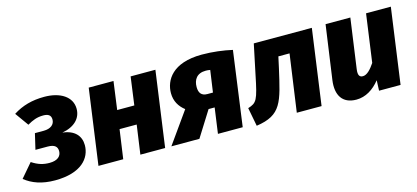

<svg xmlns="http://www.w3.org/2000/svg" viewBox="-73 -921 2848 1310"><g transform="rotate(-15 1350.5 -266.0)"><path d="M265 -551C179 -551 108 -531 44 -490L112 -395C150 -417 181 -430 226 -430C260 -430 280 -418 280 -387C280 -352 252 -328 202 -328H140L114 -217H200C251 -217 268 -197 268 -167C268 -132 242 -106 185 -106C141 -106 105 -116 61 -145L-22 -48C30 -6 98 19 190 19C377 19 448 -70 448 -161C448 -227 406 -274 322 -283C411 -299 458 -349 458 -415C458 -501 377 -551 265 -551Z M797 0H972L1046 -533H871L844 -335H723L750 -533H575L501 0H676L705 -205H826Z M1378 -551C1169 -551 1107 -441 1107 -351C1107 -294 1133 -252 1173 -221L1016 0H1214L1327 -180H1370L1345 0H1520L1592 -527C1530 -541 1455 -551 1378 -551ZM1376 -438C1386 -438 1396 -437 1407 -435L1385 -281H1346C1304 -281 1287 -305 1287 -346C1287 -397 1312 -438 1376 -438Z M2151 -533H1741L1697 -323C1662 -150 1653 -136 1590 -116L1615 15C1796 -11 1811 -98 1863 -326L1880 -404H1959L1902 0H2077Z M2319 19C2385 19 2441 -17 2486 -73L2483 0H2635L2709 -533H2534L2487 -195C2461 -156 2432 -124 2403 -124C2381 -124 2367 -136 2374 -183L2423 -533H2248L2194 -151C2180 -49 2220 19 2319 19Z"/></g></svg>

Font: Fira Sans ExtraBold
Style: Italic
Weight: 800
Italic angle: -8°
Designer: bBox Type GmbH & Carrois Corporate GbR & Edenspiekermann AG
Foundry: bBox Type GmbH & Carrois Corporate GbR & Edenspiekermann AG
Version: Version 4.301;PS 004.301;hotconv 1.0.88;makeotf.lib2.5.64775